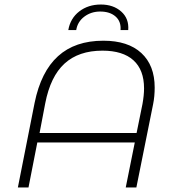

<svg xmlns="http://www.w3.org/2000/svg" viewBox="-20 -829 777 849"><path d="M664 -442Q664 -402 657 -368L583 0H536L576 -199H145L106 0H59L133 -374Q161 -512 236.5 -580.5Q312 -649 437 -649Q546 -649 605 -594.5Q664 -540 664 -442ZM617 -438Q617 -520 570 -562.5Q523 -605 433 -605Q328 -605 265.5 -548Q203 -491 180 -372L155 -241H584L610 -369Q617 -408 617 -438ZM426 -809Q481 -809 516 -778Q551 -747 547 -696H513Q516 -734 491 -756Q466 -778 423 -778Q383 -778 353 -755.5Q323 -733 317 -696H282Q291 -748 330.5 -778.5Q370 -809 426 -809Z"/></svg>

Font: Montserrat Ace
Style: Light Italic
Weight: 300
Italic angle: -11.3°
Designer: Julieta Ulanovsky
Foundry: Julieta Ulanovsky
Version: Version 1